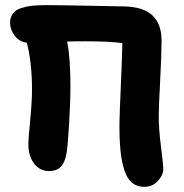

<svg xmlns="http://www.w3.org/2000/svg" viewBox="-20 -744 714 744"><path d="M169.9 -81.1Q134.8 -81.1 112.3 -109.9Q89.8 -138.7 89.8 -187Q89.8 -203.6 96.9 -277.1Q104 -350.6 104 -396Q104 -501.5 84 -578.1Q52.2 -583.5 35.6 -607.4Q19 -631.3 19 -654.8Q19 -676.8 29.8 -691.2Q40.5 -705.6 61.3 -712.4Q82 -719.2 104 -721.7Q126 -724.1 157.2 -724.1Q212.9 -724.1 326.2 -721.7Q439.5 -719.2 459 -719.2Q535.2 -717.8 570.6 -684.3Q606 -650.9 606 -586.9Q606 -535.2 600.6 -431.6Q595.2 -328.1 595.2 -296.9Q594.7 -246.6 603.8 -175.8Q612.8 -105 612.8 -90.8Q612.8 -65.4 591.8 -42.7Q570.8 -20 539.1 -20Q511.2 -20 492.4 -35.2Q473.6 -50.3 462.6 -82.3Q451.7 -114.3 447 -159.4Q442.4 -204.6 442.9 -269Q443.4 -300.8 448.2 -411.1Q453.1 -521.5 454.1 -577.1Q399.4 -584 311 -584Q264.2 -584 240.2 -583Q252.9 -519.5 252.9 -410.2Q252.9 -350.6 247.8 -264.2Q242.7 -177.7 237.8 -149.9Q231.9 -115.2 215.8 -98.1Q199.7 -81.1 169.9 -81.1Z"/></svg>

Font: Shantell Sans Irregular Bouncy
Style: Bold
Weight: 700
Designer: Stephen Nixon, Anya Danilova, Shantell Martin
Foundry: Arrow Type
Version: Version 1.006;[9816181b4]